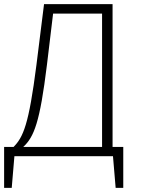

<svg xmlns="http://www.w3.org/2000/svg" viewBox="-26 -759 691 933"><path d="M521 -45V-739H188L151 -443C114 -153 87 -93 40 -45H-6V154H31L44 0H523L536 154H573V-45ZM470 -45H87C140 -94 168 -166 202 -443L232 -693H470Z"/></svg>

Font: Glow Sans SC Normal Light
Style: Regular
Weight: 300
Designer: Ryoko NISHIZUKA (kana, bopomofo & ideographs); Paul D. Hunt (Latin, Greek & Cyrillic); Sandoll Communications, Soo-young
Version: Version 0.93